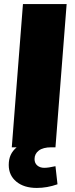

<svg xmlns="http://www.w3.org/2000/svg" viewBox="-20 -725 369 945"><path d="M253 93 263 182Q212 200 161 200Q98 200 60.5 169Q23 138 23 87Q23 59 32.5 38Q42 17 62 0H38L93 -705H308L253 0H233Q192 0 171 16Q150 32 150 58Q150 78 163.5 89.5Q177 101 198 101Q218 101 253 93Z"/></svg>

Font: Nunito Sans Heavy Heavy
Style: Italic
Weight: 400
Italic angle: -4.541°
Designer: Vernon Adams
Foundry: Vernon Adams
Version: Version 2.002